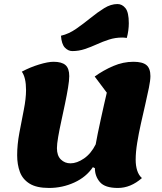

<svg xmlns="http://www.w3.org/2000/svg" viewBox="-20 -906 804 951"><path d="M223 25Q161 25 126.5 3.5Q92 -18 78.5 -54.5Q65 -91 65 -137Q65 -190 76 -248.5Q87 -307 98 -362.5Q109 -418 109 -460Q109 -522 88 -551Q129 -573 173.5 -586.5Q218 -600 245 -600Q286 -600 304.5 -583.5Q323 -567 323 -529Q323 -508 317 -471.5Q311 -435 302 -392Q293 -349 283.5 -305.5Q274 -262 268 -227Q262 -192 262 -172Q262 -135 281.5 -116Q301 -97 329 -97Q361 -97 396 -121Q431 -145 454 -191Q458 -213 464.5 -246Q471 -279 479.5 -316.5Q488 -354 495.5 -388.5Q503 -423 509 -447L449 -527Q492 -558 541 -579Q590 -600 641 -600Q686 -600 705.5 -583.5Q725 -567 725 -529Q725 -508 717.5 -471Q710 -434 699.5 -388.5Q689 -343 678 -294Q667 -245 659.5 -198.5Q652 -152 652 -115Q652 -85 659.5 -61.5Q667 -38 683 -24Q627 25 564 25Q500 25 475 -4Q450 -33 450 -73L440 -78Q407 -29 348 -2Q289 25 223 25ZM338 -653Q318 -653 301.5 -670Q285 -687 282 -729Q321 -738 357.5 -763.5Q394 -789 428.5 -817Q463 -845 496 -865.5Q529 -886 562 -886Q585 -886 601.5 -865.5Q618 -845 618 -791Q618 -774 615.5 -755Q613 -736 608 -718Q603 -719 596.5 -719.5Q590 -720 585 -720Q551 -720 520 -710Q489 -700 459.5 -686.5Q430 -673 400 -663Q370 -653 338 -653Z"/></svg>

Font: Lemon
Style: Regular
Weight: 400
Designer: Eduardo Rodriguez Tunni
Foundry: Eduardo Rodriguez Tunni
Version: Version 1.003; ttfautohint (v1.8.4.7-5d5b);gftools[0.9.24]